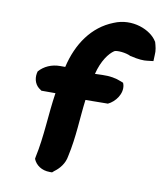

<svg xmlns="http://www.w3.org/2000/svg" viewBox="-77 -707 683 794"><g transform="rotate(10 264.5 -310.0)"><path d="M62 -370C57 -343 67 -318 89 -305L93 -302H152C138 -212 137 -119 117 -27L116 -20C126 5 151 23 185 23H195L203 16C224 1 244 -23 249 -54C268 -139 269 -218 279 -296C307 -296 336 -297 365 -297H373C403 -311 431 -348 423 -384L420 -393L410 -397C386 -407 361 -411 330 -410C320 -410 310 -409 299 -409C313 -466 340 -501 361 -515C370 -521 410 -518 431 -507H433C464 -499 489 -498 502 -500L528 -503L529 -528C531 -548 526 -566 521 -583L520 -584C494 -628 413 -662 338 -630C251 -596 196 -516 173 -416H152C116 -416 85 -402 64 -378Z"/></g></svg>

Font: Snowfall
Style: BlkObl
Weight: 900
Designer: Jasper
Foundry: Cannot Into Space Fonts
Version: Version 0.9